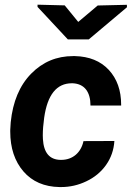

<svg xmlns="http://www.w3.org/2000/svg" viewBox="-20 -773 552 804"><path d="M251 -750.5 137.2 -753.4V-744.1L264.2 -607.9H351.6L511.7 -742.7L511.2 -752.9L389.2 -750L307.6 -681.2ZM232.9 -103.5C187.5 -104.5 163.1 -133.3 159.7 -190.4C159.2 -195.8 159.2 -201.2 159.2 -206.5C159.2 -227.5 161.1 -252.4 165 -280.3C178.7 -376.5 217.3 -424.3 280.8 -424.3C282.2 -424.3 283.2 -424.3 284.7 -424.3C334 -421.9 358.9 -387.7 358.9 -331.1H487.3C487.3 -332 487.3 -333.5 487.3 -334.5C487.3 -394.5 470.2 -442.9 435.5 -480.5C400.9 -517.6 353.5 -536.6 293.9 -538.1C291 -538.1 288.6 -538.1 286.1 -538.1C217.3 -538.1 158.7 -513.7 110.4 -464.4C62 -415 33.7 -347.2 24.9 -261.2L22.9 -229C22.9 -226.6 22.9 -224.1 22.9 -221.7C22.9 -153.3 41.5 -97.7 78.1 -55.2C114.7 -12.7 165.5 9.3 229.5 10.3C231.4 10.3 233.9 10.3 235.8 10.3C272.5 10.3 307.6 2.4 341.3 -13.7C375.5 -29.8 403.3 -52.7 424.3 -82.5C445.3 -112.3 456.5 -145.5 459 -182.6L329.6 -182.1C319.3 -133.8 284.2 -103.5 236.3 -103.5C234.9 -103.5 233.9 -103.5 232.9 -103.5Z"/></svg>

Font: Roboto
Style: Bold Italic
Weight: 700
Italic angle: -12°
Designer: Google
Version: Version 2.137; 2017